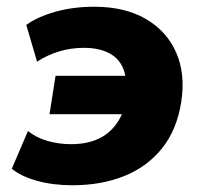

<svg xmlns="http://www.w3.org/2000/svg" viewBox="-20 -539 601 570"><path d="M195 11Q138 11 90.5 -2Q43 -15 15 -38L63 -150Q88 -130 121.5 -120.5Q155 -111 191 -111Q302 -111 342 -200H127L145 -314H352Q344 -356 312 -376.5Q280 -397 229 -397Q154 -397 90 -356L58 -465Q91 -489 144 -504Q197 -519 260 -519Q350 -519 412.5 -483Q475 -447 503 -383Q531 -319 518 -236Q505 -153 460.5 -98Q416 -43 348 -16Q280 11 195 11Z"/></svg>

Font: Winston ExtraBold
Style: Italic
Weight: 800
Italic angle: -9°
Designer: Original fonts by Vernon Adams / Changes by Cristiano Sobral
Foundry: Original fonts by Vernon Adams / Changes by Cristiano Sobral
Version: Version 2.503;July 17, 2020;FontCreator 13.0.0.2655 64-bit